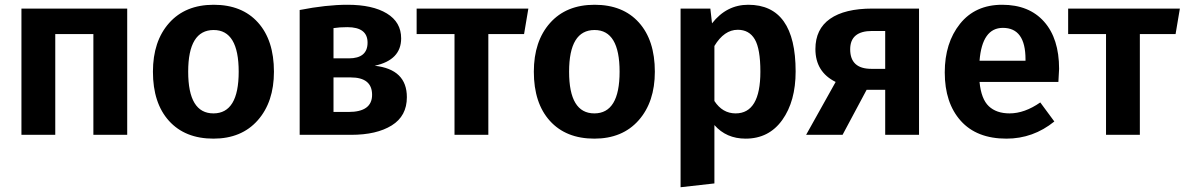

<svg xmlns="http://www.w3.org/2000/svg" viewBox="-20 -566 4973 806"><path d="M372 -423H212V0H70V-530H514V0H372Z M877 -440Q770 -440 770 -265Q770 -90 876 -90Q982 -90 982 -265Q982 -440 877 -440ZM1130 -265Q1130 -138 1062 -61Q994 16 876 16Q757 16 689.5 -58.5Q622 -133 622 -265Q622 -393 690 -469.5Q758 -546 877 -546Q996 -546 1063 -471.5Q1130 -397 1130 -265Z M1380 -96H1443Q1542 -96 1542 -168Q1542 -241 1452 -241H1380ZM1438 -452Q1405 -452 1380 -448V-321H1444Q1523 -321 1523 -387Q1523 -452 1438 -452ZM1553 -290Q1688 -275 1688 -158Q1688 -79 1624.5 -39.5Q1561 0 1454 0H1238V-524Q1350 -546 1439 -546Q1544 -546 1604 -509.5Q1664 -473 1664 -405Q1664 -314 1553 -290Z M2180 -423H2030V0H1888V-423H1729V-530H2198Z M2476 -440Q2369 -440 2369 -265Q2369 -90 2475 -90Q2581 -90 2581 -265Q2581 -440 2476 -440ZM2729 -265Q2729 -138 2661 -61Q2593 16 2475 16Q2356 16 2288.5 -58.5Q2221 -133 2221 -265Q2221 -393 2289 -469.5Q2357 -546 2476 -546Q2595 -546 2662 -471.5Q2729 -397 2729 -265Z M3068 -90Q3172 -90 3172 -265Q3172 -361 3148.5 -401Q3125 -441 3077 -441Q3020 -441 2979 -373V-142Q3013 -90 3068 -90ZM3121 -546Q3320 -546 3320 -266Q3320 -141 3264 -62.5Q3208 16 3110 16Q3029 16 2979 -41V204L2837 220V-530H2962L2969 -468Q3030 -546 3121 -546Z M3696 -277V-436H3641Q3549 -436 3549 -359Q3549 -277 3638 -277ZM3838 -530V0H3696V-189H3618L3517 0H3364L3488 -222Q3403 -264 3403 -360Q3403 -444 3464.5 -487Q3526 -530 3642 -530Z M4285 -311V-317Q4285 -449 4190 -449Q4103 -449 4092 -311ZM4426 -277Q4426 -267 4423 -222H4092Q4099 -150 4131 -120Q4163 -90 4218 -90Q4281 -90 4347 -136L4406 -56Q4317 16 4205 16Q4080 16 4013 -59Q3946 -134 3946 -262Q3946 -386 4010 -466Q4074 -546 4187 -546Q4300 -546 4363 -475Q4426 -404 4426 -277Z M4915 -423H4765V0H4623V-423H4464V-530H4933Z"/></svg>

Font: FiraSans
Style: Regular
Weight: 600
Designer: Carrois Corporate & Edenspiekermann AG
Foundry: Carrois Corporate GbR & Edenspiekermann AG
Version: Version 3.106;PS 003.106;hotconv 1.0.70;makeotf.lib2.5.58329